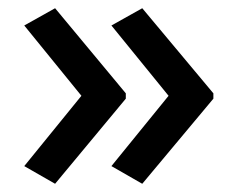

<svg xmlns="http://www.w3.org/2000/svg" viewBox="-20 -500 579 467"><path d="M114 -53 286 -260V-273L114 -480L39 -438L178 -267L39 -96ZM326 -53 499 -260V-273L326 -480L251 -438L390 -267L251 -96Z"/></svg>

Font: Noto Sans Hanifi Rohingya Medium
Style: Regular
Weight: 500
Designer: Monotype Design Team and DaltonMaag
Foundry: Google LLC
Version: Version 2.102